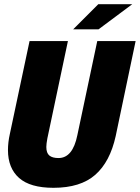

<svg xmlns="http://www.w3.org/2000/svg" viewBox="-20 -886 667 916"><path d="M18 -170Q18 -207 27 -247L121 -690H304L206 -226Q201 -199 201 -185Q201 -156 215.5 -144Q230 -132 259 -132Q327 -132 349 -241L444 -690H627L532 -237Q505 -114 434.5 -52Q364 10 235 10Q124 10 71 -37Q18 -84 18 -170ZM449 -866H611L450 -746H329Z"/></svg>

Font: Decalotype Black Italic
Style: Regular
Weight: 900
Italic angle: -12°
Designer: Alfredo Marco Pradil
Foundry: Alfredo Marco Pradil
Version: Version 1.0